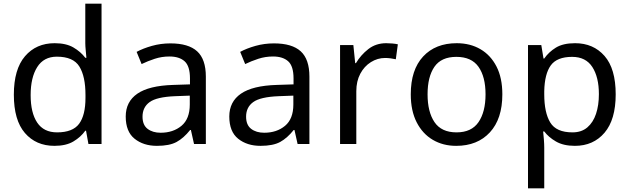

<svg xmlns="http://www.w3.org/2000/svg" viewBox="-20 -780 3410 1040"><path d="M275 10Q175 10 115 -59.5Q55 -129 55 -267Q55 -405 115.5 -475.5Q176 -546 276 -546Q338 -546 377.5 -523Q417 -500 442 -467H448Q447 -480 444.5 -505.5Q442 -531 442 -546V-760H530V0H459L446 -72H442Q418 -38 378 -14Q338 10 275 10ZM289 -63Q374 -63 408.5 -109.5Q443 -156 443 -250V-266Q443 -366 410 -419.5Q377 -473 288 -473Q217 -473 181.5 -416.5Q146 -360 146 -265Q146 -169 181.5 -116Q217 -63 289 -63Z M903 -545Q1001 -545 1048 -502Q1095 -459 1095 -365V0H1031L1014 -76H1010Q975 -32 936.5 -11Q898 10 830 10Q757 10 709 -28.5Q661 -67 661 -149Q661 -229 724 -272.5Q787 -316 918 -320L1009 -323V-355Q1009 -422 980 -448Q951 -474 898 -474Q856 -474 818 -461.5Q780 -449 747 -433L720 -499Q755 -518 803 -531.5Q851 -545 903 -545ZM929 -259Q829 -255 790.5 -227Q752 -199 752 -148Q752 -103 779.5 -82Q807 -61 850 -61Q918 -61 963 -98.5Q1008 -136 1008 -214V-262Z M1464 -545Q1562 -545 1609 -502Q1656 -459 1656 -365V0H1592L1575 -76H1571Q1536 -32 1497.5 -11Q1459 10 1391 10Q1318 10 1270 -28.5Q1222 -67 1222 -149Q1222 -229 1285 -272.5Q1348 -316 1479 -320L1570 -323V-355Q1570 -422 1541 -448Q1512 -474 1459 -474Q1417 -474 1379 -461.5Q1341 -449 1308 -433L1281 -499Q1316 -518 1364 -531.5Q1412 -545 1464 -545ZM1490 -259Q1390 -255 1351.5 -227Q1313 -199 1313 -148Q1313 -103 1340.5 -82Q1368 -61 1411 -61Q1479 -61 1524 -98.5Q1569 -136 1569 -214V-262Z M2072 -546Q2087 -546 2104.5 -544.5Q2122 -543 2135 -540L2124 -459Q2111 -462 2095.5 -464Q2080 -466 2066 -466Q2025 -466 1989 -443.5Q1953 -421 1931.5 -380.5Q1910 -340 1910 -286V0H1822V-536H1894L1904 -438H1908Q1934 -482 1975 -514Q2016 -546 2072 -546Z M2701 -269Q2701 -136 2633.5 -63Q2566 10 2451 10Q2380 10 2324.5 -22.5Q2269 -55 2237 -117.5Q2205 -180 2205 -269Q2205 -402 2272 -474Q2339 -546 2454 -546Q2527 -546 2582.5 -513.5Q2638 -481 2669.5 -419.5Q2701 -358 2701 -269ZM2296 -269Q2296 -174 2333.5 -118.5Q2371 -63 2453 -63Q2534 -63 2572 -118.5Q2610 -174 2610 -269Q2610 -364 2572 -418Q2534 -472 2452 -472Q2370 -472 2333 -418Q2296 -364 2296 -269Z M3095 -546Q3194 -546 3254.5 -477Q3315 -408 3315 -269Q3315 -132 3254.5 -61Q3194 10 3094 10Q3032 10 2991.5 -13.5Q2951 -37 2928 -68H2922Q2924 -51 2926 -25Q2928 1 2928 20V240H2840V-536H2912L2924 -463H2928Q2952 -498 2991 -522Q3030 -546 3095 -546ZM3079 -472Q2997 -472 2963.5 -426Q2930 -380 2928 -286V-269Q2928 -170 2960.5 -116.5Q2993 -63 3081 -63Q3130 -63 3161.5 -90Q3193 -117 3208.5 -163.5Q3224 -210 3224 -270Q3224 -362 3188.5 -417Q3153 -472 3079 -472Z"/></svg>

Font: Noto Sans Tai Tham
Style: Regular
Weight: 400
Designer: Monotype Design Team 2013. Revised by David WIlliams 2020
Foundry: Monotype Imaging Inc.
Version: Version 2.002